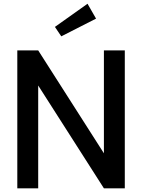

<svg xmlns="http://www.w3.org/2000/svg" viewBox="-20 -1024 773 1044"><path d="M74.1 0V-750H187.7L545 -190.5V-750H658.6V0H545L187.7 -559.1V0ZM313.2 -826.4 278.6 -877.7 455.9 -1003.6 502.3 -922.7Z"/></svg>

Font: Spartan MB SemBd
Style: Regular
Weight: 600
Designer: Matt Bailey, Mirko Velimirovic
Foundry: Matt Bailey
Version: Version 1.005